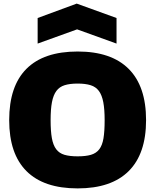

<svg xmlns="http://www.w3.org/2000/svg" viewBox="-20 -1036 862 1066"><path d="M411 10Q223 10 127 -86Q31 -182 31 -369Q31 -558 127 -654Q223 -750 411 -750Q598 -750 694.5 -653.5Q791 -557 791 -369Q791 -182 694.5 -86Q598 10 411 10ZM411 -168Q456 -168 485 -176.5Q514 -185 531 -207Q548 -229 554.5 -268Q561 -307 561 -369Q561 -429 553.5 -468.5Q546 -508 529 -531Q512 -554 483 -563Q454 -572 411 -572Q368 -572 339 -563Q310 -554 293 -531Q276 -508 268.5 -469Q261 -430 261 -369Q261 -308 268 -269Q275 -230 292 -207.5Q309 -185 338 -176.5Q367 -168 411 -168ZM189 -936 406 -1016 627 -936V-794L408 -873L189 -794Z"/></svg>

Font: Encode Sans Normal
Style: Black
Weight: 900
Designer: Pablo Impallari, Andres Torresi
Foundry: Pablo Impallari, Andres Torresi
Version: Version 1.000; ttfautohint (v1.00) -l 8 -r 50 -G 200 -x 14 -